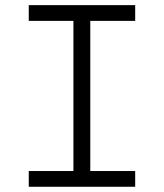

<svg xmlns="http://www.w3.org/2000/svg" viewBox="-20 -713 626 733"><path d="M89.8 0H496.1V-60.1H324.7V-633.3H496.1V-693.4H89.8V-633.3H260.3V-60.1H89.8Z"/></svg>

Font: Cascadia Mono NF Light
Style: Regular
Weight: 300
Monospace: yes
Designer: Aaron Bell
Foundry: Saja Typeworks
Version: Version 2404.023